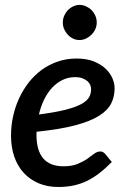

<svg xmlns="http://www.w3.org/2000/svg" viewBox="-20 -756 523 784"><path d="M287 -441Q259 -441 235.2 -429.5Q211.5 -418 192.8 -397.8Q174 -377.5 160.2 -349.5Q146.5 -321.5 139 -288.5Q208 -297.5 250 -308.5Q292 -319.5 314.5 -332.5Q337 -345.5 344.5 -360.2Q352 -375 352 -391.5Q352 -399.5 348.5 -408.5Q345 -417.5 337.2 -424.5Q329.5 -431.5 317 -436.2Q304.5 -441 287 -441ZM436.5 -94.5Q410.5 -68 385.5 -48.8Q360.5 -29.5 334.5 -17Q308.5 -4.5 280 1.5Q251.5 7.5 218 7.5Q173.5 7.5 138 -7.5Q102.5 -22.5 77.2 -49.8Q52 -77 38.5 -115.8Q25 -154.5 25 -202.5Q25 -242.5 33.5 -281.2Q42 -320 58.2 -355Q74.5 -390 97.8 -419.8Q121 -449.5 150.8 -471Q180.5 -492.5 216.2 -504.8Q252 -517 293 -517Q332.5 -517 361.5 -505.8Q390.5 -494.5 409.8 -476.8Q429 -459 438.5 -437.5Q448 -416 448 -395.5Q448 -362 434.2 -334Q420.5 -306 385 -283.5Q349.5 -261 287.8 -244.5Q226 -228 129.5 -218Q129 -215 129 -211.8Q129 -208.5 129 -205Q129 -141.5 156.5 -109.2Q184 -77 239 -77Q273.5 -77 296.5 -86.5Q319.5 -96 335.8 -107.2Q352 -118.5 364.2 -128Q376.5 -137.5 390 -137.5Q400.5 -137.5 409.5 -127.5ZM375 -664Q375 -649.5 369 -636.5Q363 -623.5 353 -613.8Q343 -604 330.5 -598.2Q318 -592.5 304.5 -592.5Q291 -592.5 278.8 -598.2Q266.5 -604 257.2 -613.8Q248 -623.5 242.2 -636.5Q236.5 -649.5 236.5 -664Q236.5 -678.5 242.2 -691.8Q248 -705 257.5 -714.8Q267 -724.5 279.5 -730.2Q292 -736 305 -736Q318.5 -736 331.2 -730.2Q344 -724.5 353.8 -714.8Q363.5 -705 369.2 -692Q375 -679 375 -664Z"/></svg>

Font: Lato SemiBold
Style: Italic
Weight: 600
Italic angle: -7°
Designer: Lukasz Dziedzic with Adam Twardoch and Botio Nikoltchev
Foundry: tyPoland Lukasz Dziedzic
Version: Version 2.015; 2015-08-06; http://www.latofonts.com/